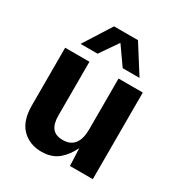

<svg xmlns="http://www.w3.org/2000/svg" viewBox="-171 -832 897 960"><g transform="rotate(30 277.0 -352.5)"><path d="M207 9.8Q138.2 9.8 94.5 -34.2Q50.8 -78.1 50.8 -168V-500H190.9V-189.9Q190.9 -141.1 210.2 -117.7Q229.5 -94.2 270 -94.2Q358.9 -94.2 358.9 -208V-500H499V0H367.2L362.8 -100.1Q350.6 -75.7 337.4 -57.6Q324.2 -39.6 305.9 -23.4Q287.6 -7.3 262.7 1.2Q237.8 9.8 207 9.8ZM107.9 -555.2 209 -714.8H347.2L448.2 -555.2H351.1L277.8 -659.2L206.1 -555.2Z"/></g></svg>

Font: TASA Orbiter Text
Style: Bold
Weight: 700
Designer: Weizhong Zhang
Version: Version 1.000;Glyphs 3.1.2 (3151)